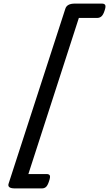

<svg xmlns="http://www.w3.org/2000/svg" viewBox="-20 -974 607 1069"><path d="M562 -914Q555 -892 545 -883Q535 -874 520 -874H419L138 -5H239Q254 -5 257.5 3.5Q261 12 253 35Q246 57 237 66Q228 75 213 75H63Q19 75 28 48L344 -926Q353 -954 397 -954H547Q562 -954 566 -945.5Q570 -937 562 -914Z"/></svg>

Font: Playwrite HR
Style: Regular
Weight: 400
Designer: Veronika Burian, José Scaglione
Foundry: TypeTogether
Version: Version 1.002